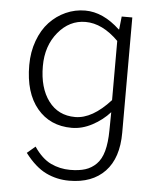

<svg xmlns="http://www.w3.org/2000/svg" viewBox="-53 -568 707 846"><g transform="rotate(5 300.0 -145.5)"><path d="M284.2 231Q229 231 181.2 207.8Q133.3 184.6 87.9 125L124 94.2Q158.7 145 198.7 164.1Q238.8 183.1 284.2 183.1Q323.7 183.1 351.3 174.3Q378.9 165.5 399.9 144.5Q420.9 123.5 431.2 86.4Q441.4 49.3 441.9 -5.9L442.9 -85.9Q410.6 -49.8 365.7 -25.9Q320.8 -2 274.9 -2Q179.2 -2 122.1 -70.3Q64.9 -138.7 64.9 -261.2Q64.9 -319.8 83.3 -369.6Q101.6 -419.4 132.6 -452.4Q163.6 -485.4 204.3 -503.7Q245.1 -522 290 -522Q369.1 -522 443.8 -452.1H445.8L452.1 -509.8H499V0Q499 112.3 442.4 171.6Q385.7 231 284.2 231ZM286.1 -50.8Q361.8 -50.8 441.9 -139.2V-400.9Q370.6 -472.2 295.9 -472.2Q224.6 -472.2 174.8 -411.9Q125 -351.6 125 -262.2Q125 -166 168 -108.4Q210.9 -50.8 286.1 -50.8Z"/></g></svg>

Font: Office Code Pro Light
Style: Regular
Weight: 300
Designer: Nathan Rutzky & Paul D. Hunt
Foundry: Adobe Systems Incorporated
Version: Version 1.004;PS 001.004;hotconv 1.0.70;makeotf.lib2.5.58329